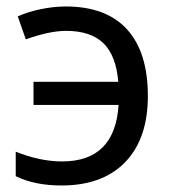

<svg xmlns="http://www.w3.org/2000/svg" viewBox="-20 -566 534 596"><path d="M170.9 9.8Q88.4 9.8 28.8 -19V-95.2Q104 -64.9 172.9 -64.9Q336.9 -64.9 348.1 -240.2H84V-312H347.2Q340.3 -394 300.8 -432.1Q261.2 -470.2 185.1 -470.2Q133.8 -470.2 60.1 -443.8L35.2 -515.1Q66.4 -529.3 106.7 -537.6Q147 -545.9 184.1 -545.9Q309.6 -545.9 374.3 -474.9Q439 -403.8 439 -268.1Q439 -135.7 368.9 -63Q298.8 9.8 170.9 9.8Z"/></svg>

Font: NotoPenekeko
Style: Regular
Weight: 400
Designer: Monotype Design team
Foundry: Monotype Imaging Inc.
Version: Version 1.04